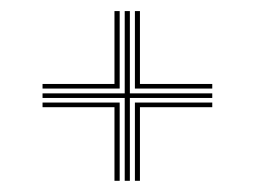

<svg xmlns="http://www.w3.org/2000/svg" viewBox="-20 -567 456 343"><path d="M202.8 -244V-392H56V-400.2H202.8V-547.2H212V-400.2H359.2V-392H212V-244ZM56 -408.8V-417H184.5V-547.2H193.8V-408.8ZM221 -408.8V-547.2H230V-417H359.2V-408.8ZM184.5 -244V-375.5H56V-383.8H193.8V-244ZM221 -244V-383.8H359.2V-375.5H230V-244Z"/></svg>

Font: Big Shoulders Inline Display Light
Style: Regular
Weight: 300
Designer: Patric King
Foundry: XO Type Co
Version: Version 1.000